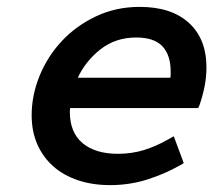

<svg xmlns="http://www.w3.org/2000/svg" viewBox="-20 -526 620 558"><path d="M206 -300H475Q476 -305 476 -309Q476 -313 476 -318Q476 -366 452 -391.5Q428 -417 376 -417Q316 -417 272.5 -383Q229 -349 206 -300ZM184 -212Q183 -208 183 -201Q183 -141 220 -110Q257 -79 323 -79Q363 -79 398.5 -90Q434 -101 469 -121L485 -130L514 -52L504 -46Q458 -20 407 -4Q356 12 300 12Q249 12 207 -2Q165 -16 135 -42.5Q105 -69 88.5 -106.5Q72 -144 72 -191Q72 -249 95 -305.5Q118 -362 159.5 -406.5Q201 -451 259 -478.5Q317 -506 386 -506Q478 -506 529 -459.5Q580 -413 580 -330Q580 -302 574.5 -274.5Q569 -247 560 -221L556 -212Z"/></svg>

Font: Codetta
Style: Bold Italic
Weight: 700
Italic angle: -11°
Designer: Ulrich Proeller
Foundry: PROSA GmbH
Version: Version 2.00;September 29, 2018;FontCreator 11.5.0.2427 64-b